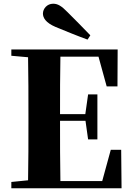

<svg xmlns="http://www.w3.org/2000/svg" viewBox="-20 -1013 714 1033"><path d="M466 -823C425 -866 383 -908 344 -947C310 -982 290 -993 266 -993C233 -993 211 -966 211 -940C211 -918 225 -891 279 -868C335 -845 393 -821 451 -800ZM554 -548H612L613 -747H41V-713L131 -705C133 -602 133 -499 133 -395V-351C133 -247 133 -144 131 -43L41 -34V0H634L632 -207H576L530 -39H305C303 -143 303 -249 303 -360V-363H440L454 -263H504V-505H454L439 -399H303C303 -505 303 -608 305 -708H510Z"/></svg>

Font: Noto Serif CJK SC Black
Style: Regular
Weight: 900
Designer: Ryoko NISHIZUKA 西塚涼子 (kana & ideographs); Frank Grießhammer (Latin, Greek & Cyrillic); Wenlong ZHANG 张文龙 (bopomofo); San
Foundry: Adobe
Version: Version 2.001;hotconv 1.1.0;makeotfexe 2.6.0